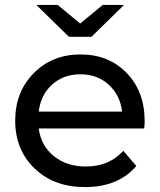

<svg xmlns="http://www.w3.org/2000/svg" viewBox="-20 -757 652 783"><path d="M486 -737 353 -607H261L128 -737H215L307 -661L399 -737ZM570 -262Q570 -251 568 -233H138Q147 -163 199.5 -120.5Q252 -78 330 -78Q425 -78 483 -142L536 -80Q462 6 327 6Q200 6 121 -70Q42 -146 42 -265Q42 -382 117.5 -458.5Q193 -535 308 -535Q423 -535 496.5 -459.5Q570 -384 570 -262ZM138 -302H478Q470 -369 423.5 -411.5Q377 -454 308 -454Q239 -454 192.5 -412Q146 -370 138 -302Z"/></svg>

Font: false
Style: Regular
Weight: 500
Designer: Julieta Ulanovsky
Foundry: Julieta Ulanovsky
Version: Version 7.222;hotconv 1.0.109;makeotfexe 2.5.65596